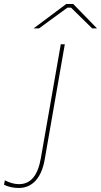

<svg xmlns="http://www.w3.org/2000/svg" viewBox="-104 -740 502 954"><path d="M-11 194C56 194 102 145 118 53L218 -520H198L99 46C84 132 49 175 -10 175C-32 175 -57 168 -80 156L-84 178C-62 189 -35 194 -11 194ZM378 -599 260 -720H225L63 -599H90L231 -702H249L354 -599Z"/></svg>

Font: Fixel Display Thin
Style: Italic
Weight: 100
Italic angle: -10°
Designer: AlfaBravo + MacPaw
Foundry: Kyrylo Tkachov, Marchela Mozhyna, Serhii Makarenko, Maria Weinstein, Zakhar Kryvoshyya
Version: Version 1.210;Glyphs 3.2 (3217)